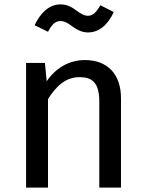

<svg xmlns="http://www.w3.org/2000/svg" viewBox="-20 -856 665 876"><path d="M256 -760C274 -760 291 -750 308 -737C327 -723 351 -708 381 -708C430 -708 471 -740 499 -801L438 -832C419 -799 403 -784 381 -784C363 -784 347 -795 330 -807C310 -822 288 -836 256 -836C202 -836 163 -794 138 -741L199 -711C216 -743 231 -760 256 -760ZM367 -582C293 -582 232 -543 193 -485L185 -569H99V0H199V-404C237 -464 280 -504 343 -504C399 -504 433 -480 433 -394V0H532V-408C532 -516 472 -582 367 -582Z"/></svg>

Font: Glow Sans SC Normal Medium
Style: Regular
Weight: 600
Designer: Ryoko NISHIZUKA (kana, bopomofo & ideographs); Paul D. Hunt (Latin, Greek & Cyrillic); Sandoll Communications, Soo-young
Version: Version 0.93